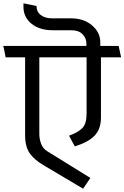

<svg xmlns="http://www.w3.org/2000/svg" viewBox="-31 -958 753 1162"><path d="M284 -847H399Q476 -847 526 -804.5Q576 -762 576 -702V-680H687L702 -611H580V-247Q580 -178 542.5 -138Q505 -98 422 -72Q413 -88 404 -104.5Q395 -121 387 -137Q443 -157 468 -183.5Q493 -210 493 -270V-611H207V-146Q207 -118 217.5 -88.5Q228 -59 256 -42L516 119L472 184L231 41Q178 10 149.5 -29.5Q121 -69 121 -140V-611H3Q0 -628 -3.5 -645.5Q-7 -663 -11 -680H492V-693Q492 -727 468.5 -751Q445 -775 401 -775H287Q208 -775 159.5 -814.5Q111 -854 111 -916V-938Q130 -934 150.5 -930Q171 -926 190 -922Q190 -886 216.5 -866.5Q243 -847 284 -847Z"/></svg>

Font: Palanquin
Style: Regular
Weight: 400
Designer: Pria Ravichandran
Version: Version 1.0.4